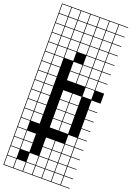

<svg xmlns="http://www.w3.org/2000/svg" viewBox="-234 -1083 1006 1468"><g transform="rotate(20 269.0 -349.0)"><path d="M0 307.7V-1004.8H538.5V-1000H466.3V-927.9H538.5V-923.1H466.3V-851H538.5V-846.2H466.3V-774H538.5V-769.2H466.3V-697.1H538.5V-692.3H466.3V-620.2H538.5V-615.4H466.3V-543.3H538.5V-538.5H466.3V-466.3H538.5V-384.6H466.3V-312.5H538.5V-307.7H466.3V-235.6H538.5V-230.8H466.3V-158.7H538.5V-153.8H466.3V-81.7H538.5V-76.9H466.3V-4.8H538.5V0H466.3V72.1H538.5V76.9H466.3V149H538.5V153.8H466.3V226H538.5V230.8H466.3V302.9H538.5V307.7ZM389.4 -927.9H461.5V-1000H389.4ZM158.7 -927.9H230.8V-1000H158.7ZM312.5 -927.9H384.6V-1000H312.5ZM81.7 -927.9H153.8V-1000H81.7ZM4.8 -927.9H76.9V-1000H4.8ZM235.6 -927.9H307.7V-1000H235.6ZM389.4 -851H461.5V-923.1H389.4ZM158.7 -851H230.8V-923.1H158.7ZM312.5 -851H384.6V-923.1H312.5ZM235.6 -851H307.7V-923.1H235.6ZM4.8 -851H76.9V-923.1H4.8ZM81.7 -851H153.8V-923.1H81.7ZM389.4 -774H461.5V-846.2H389.4ZM158.7 -774H230.8V-846.2H158.7ZM235.6 -774H307.7V-846.2H235.6ZM4.8 -774H76.9V-846.2H4.8ZM312.5 -774H384.6V-846.2H312.5ZM81.7 -774H153.8V-846.2H81.7ZM389.4 -697.1H461.5V-769.2H389.4ZM235.6 -697.1H307.7V-769.2H235.6ZM158.7 -697.1H230.8V-769.2H158.7ZM4.8 -697.1H76.9V-769.2H4.8ZM312.5 -697.1H384.6V-769.2H312.5ZM81.7 -697.1H153.8V-769.2H81.7ZM312.5 -620.2H384.6V-692.3H312.5ZM81.7 -620.2H153.8V-692.3H81.7ZM4.8 -620.2H76.9V-692.3H4.8ZM158.7 -620.2H230.8V-692.3H158.7ZM389.4 -620.2H461.5V-692.3H389.4ZM81.7 -543.3H153.8V-615.4H81.7ZM312.5 -543.3H384.6V-615.4H312.5ZM4.8 -543.3H76.9V-615.4H4.8ZM389.4 -543.3H461.5V-615.4H389.4ZM235.6 -543.3H307.7V-615.4H235.6ZM81.7 -466.3H153.8V-538.5H81.7ZM312.5 -466.3H384.6V-538.5H312.5ZM4.8 -466.3H76.9V-538.5H4.8ZM389.4 -466.3H461.5V-538.5H389.4ZM235.6 -466.3H307.7V-538.5H235.6ZM81.7 -389.4H153.8V-461.5H81.7ZM4.8 -389.4H76.9V-461.5H4.8ZM389.4 -389.4H461.5V-461.5H389.4ZM153.8 -384.6H81.7V-312.5H153.8ZM235.6 -312.5H307.7V-384.6H235.6ZM4.8 -312.5H76.9V-384.6H4.8ZM312.5 -312.5H384.6V-384.6H312.5ZM235.6 -235.6H307.7V-307.7H235.6ZM4.8 -235.6H76.9V-307.7H4.8ZM312.5 -235.6H384.6V-307.7H312.5ZM81.7 -235.6H153.8V-307.7H81.7ZM4.8 -158.7H76.9V-230.8H4.8ZM235.6 -158.7H307.7V-230.8H235.6ZM81.7 -158.7H153.8V-230.8H81.7ZM312.5 -158.7H384.6V-230.8H312.5ZM81.7 -81.7H153.8V-153.8H81.7ZM312.5 -81.7H384.6V-153.8H312.5ZM235.6 -81.7H307.7V-153.8H235.6ZM4.8 -81.7H76.9V-153.8H4.8ZM389.4 -4.8H461.5V-76.9H389.4ZM4.8 -4.8H76.9V-76.9H4.8ZM312.5 72.1H384.6V0H312.5ZM81.7 72.1H153.8V0H81.7ZM235.6 72.1H307.7V0H235.6ZM389.4 72.1H461.5V0H389.4ZM4.8 72.1H76.9V0H4.8ZM312.5 149H384.6V76.9H312.5ZM81.7 149H153.8V76.9H81.7ZM235.6 149H307.7V76.9H235.6ZM389.4 149H461.5V76.9H389.4ZM4.8 149H76.9V76.9H4.8ZM158.7 226H230.8V153.8H158.7ZM312.5 226H384.6V153.8H312.5ZM389.4 226H461.5V153.8H389.4ZM4.8 226H76.9V153.8H4.8ZM235.6 226H307.7V153.8H235.6ZM312.5 302.9H384.6V230.8H312.5ZM158.7 302.9H230.8V230.8H158.7ZM235.6 302.9H307.7V230.8H235.6ZM81.7 302.9H153.8V230.8H81.7ZM389.4 302.9H461.5V230.8H389.4ZM4.8 302.9H76.9V230.8H4.8Z"/></g></svg>

Font: Jacquarda Bastarda 9 Charted
Style: Regular
Weight: 400
Designer: Sarah Cadigan-Fried
Version: Version 1.000; ttfautohint (v1.8.4.7-5d5b)